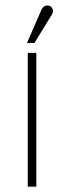

<svg xmlns="http://www.w3.org/2000/svg" viewBox="-20 -699 256 719"><path d="M109 -538 174 -644C182 -656 179 -672 165 -677C152 -682 140 -674 135 -662L81 -538ZM116 0V-501H84V0Z"/></svg>

Font: Advent Pro
Style: ExtraLight
Weight: 250
Designer: Andreas Kalpakidis
Foundry: Andreas Kalpakidis
Version: Version 2.002 2007